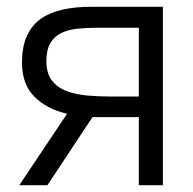

<svg xmlns="http://www.w3.org/2000/svg" viewBox="-20 -547 570 567"><path d="M37 0 178 -211Q118 -225 81.5 -261.5Q45 -298 45 -362Q45 -410 60 -442Q75 -474 102 -492.5Q129 -511 166.5 -519Q204 -527 250 -527H461V0H390V-201H253L120 0ZM302 -262H390V-465H264Q233 -465 206.5 -462Q180 -459 160 -449Q140 -439 128.5 -419.5Q117 -400 117 -367Q117 -330 133.5 -309Q150 -288 177 -278Q204 -268 237 -265Q270 -262 302 -262Z"/></svg>

Font: Onest Light
Style: Regular
Weight: 300
Designer: Dmitri Voloshin, Andrey Kudryavtsev
Foundry: Dmitri Voloshin, Andrey Kudryavtsev
Version: Version 1.000;gftools[0.9.33]